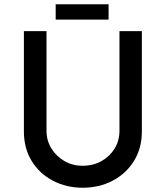

<svg xmlns="http://www.w3.org/2000/svg" viewBox="-20 -872 776 900"><path d="M198 -259Q198 -213 221 -176Q244 -139 282 -117Q320 -95 367 -95Q417 -95 456 -117Q495 -139 517.5 -176Q540 -213 540 -259V-726H645V-256Q645 -177 608 -117.5Q571 -58 508 -25Q445 8 367 8Q291 8 228 -25Q165 -58 128.5 -117.5Q92 -177 92 -256V-726H198ZM241 -852H489V-780H241Z"/></svg>

Font: Josefin Sans Thin Medium
Style: Regular
Weight: 500
Version: Version 2.000